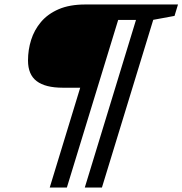

<svg xmlns="http://www.w3.org/2000/svg" viewBox="-20 -727 814 857"><path d="M278.5 110H202L338 -335.5H260Q182.5 -335.5 143.8 -364.8Q105 -394 105 -457Q105 -504.5 119 -549Q133 -593.5 163.2 -629.2Q193.5 -665 242.2 -686Q291 -707 361 -707H774.5L759 -656L664 -638.5L435 110H358.5L587 -638H507.5Z"/></svg>

Font: Newsreader 6pt SemiBold
Style: Italic
Weight: 600
Italic angle: -17°
Designer: Hugues Gentile
Foundry: Production Type
Version: Version 1.003; ttfautohint (v1.8.3)